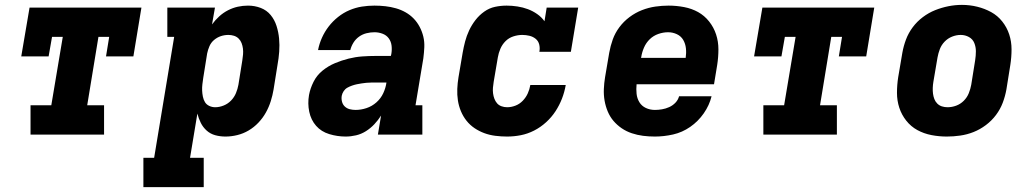

<svg xmlns="http://www.w3.org/2000/svg" viewBox="-20 -551 4240 786"><path d="M105 0V-120H190L237 -400H193L179 -320H67L101 -520H559L526 -320H414L427 -400H383L337 -120H406V0Z M567 215V95H611L693 -400H665V-520H860L848 -451Q861 -469 877.5 -484Q894 -499 913.5 -509Q933 -519 953.5 -523.5Q974 -528 995 -528Q1023 -528 1047.5 -518.5Q1072 -509 1088 -489.5Q1104 -470 1112 -445Q1120 -420 1122.5 -393.5Q1125 -367 1123 -339.5Q1121 -312 1116 -285L1100 -185Q1096 -161 1088.5 -137Q1081 -113 1068.5 -90.5Q1056 -68 1038 -49Q1020 -30 998 -17Q976 -4 951.5 2Q927 8 903 8Q881 8 861 2.5Q841 -3 826 -16.5Q811 -30 802 -48Q793 -66 788 -86L758 95H814V215ZM861 -112Q878 -112 895.5 -119Q913 -126 926 -139.5Q939 -153 946 -170Q953 -187 956 -204L972 -304Q974 -316 975 -328.5Q976 -341 974.5 -352.5Q973 -364 969 -374.5Q965 -385 957 -393Q949 -401 938 -404.5Q927 -408 915 -408Q899 -408 884 -403Q869 -398 856.5 -387.5Q844 -377 837.5 -362Q831 -347 828 -332L812 -232Q810 -219 808.5 -206Q807 -193 807.5 -180.5Q808 -168 810.5 -155.5Q813 -143 819 -133Q825 -123 836.5 -117.5Q848 -112 861 -112Z M1395 8Q1361 8 1328 -2Q1295 -12 1274 -36Q1253 -60 1246 -93.5Q1239 -127 1245 -162Q1250 -189 1263.5 -216Q1277 -243 1300.5 -262Q1324 -281 1351.5 -292.5Q1379 -304 1407 -311Q1435 -318 1463 -320Q1491 -322 1519 -322H1580L1582 -330Q1585 -347 1583 -364Q1581 -381 1571.5 -394Q1562 -407 1546 -413Q1530 -419 1513 -419Q1497 -419 1480.5 -415Q1464 -411 1450 -401Q1436 -391 1427 -376.5Q1418 -362 1414 -346H1282Q1287 -372 1298 -396.5Q1309 -421 1325.5 -442.5Q1342 -464 1364 -481.5Q1386 -499 1411 -509.5Q1436 -520 1461.5 -524Q1487 -528 1513 -528Q1536 -528 1558 -525.5Q1580 -523 1601 -517Q1622 -511 1640.5 -500.5Q1659 -490 1673.5 -475Q1688 -460 1698 -441Q1708 -422 1713 -401Q1718 -380 1717 -357.5Q1716 -335 1713 -312L1681 -120H1709V0H1527L1540 -78Q1528 -59 1512.5 -42.5Q1497 -26 1478 -14Q1459 -2 1437.5 3Q1416 8 1395 8ZM1436 -101Q1458 -101 1480.5 -108.5Q1503 -116 1521 -132Q1539 -148 1549 -169.5Q1559 -191 1562 -213H1519Q1509 -213 1499 -213Q1489 -213 1479.5 -212Q1470 -211 1460 -209.5Q1450 -208 1440.5 -206Q1431 -204 1421 -200.5Q1411 -197 1402 -192Q1393 -187 1387 -178Q1381 -169 1379 -159Q1377 -147 1380 -135Q1383 -123 1391.5 -115Q1400 -107 1411.5 -104Q1423 -101 1436 -101Z M2056 8Q2032 8 2008 5Q1984 2 1962.5 -6Q1941 -14 1922.5 -26.5Q1904 -39 1890 -56.5Q1876 -74 1867 -95.5Q1858 -117 1854.5 -140Q1851 -163 1852 -187Q1853 -211 1857 -235L1874 -335Q1878 -358 1884 -381Q1890 -404 1900.5 -426.5Q1911 -449 1926.5 -469Q1942 -489 1962.5 -503.5Q1983 -518 2006.5 -523Q2030 -528 2054 -528Q2076 -528 2098.5 -524.5Q2121 -521 2141 -513.5Q2161 -506 2179 -493.5Q2197 -481 2209 -464L2218 -520H2347L2317 -339H2188Q2191 -354 2187.5 -368.5Q2184 -383 2173 -392Q2162 -401 2147.5 -404.5Q2133 -408 2118 -408Q2100 -408 2081.5 -402Q2063 -396 2049.5 -382.5Q2036 -369 2028.5 -351.5Q2021 -334 2018 -316L2001 -216Q1999 -204 1998 -192Q1997 -180 1998.5 -168.5Q2000 -157 2004 -146.5Q2008 -136 2015 -128Q2022 -120 2033 -116Q2044 -112 2056 -112Q2073 -112 2090 -118.5Q2107 -125 2120 -138.5Q2133 -152 2140.5 -168.5Q2148 -185 2151 -203H2296Q2291 -174 2280.5 -147Q2270 -120 2254 -95.5Q2238 -71 2215.5 -50.5Q2193 -30 2166.5 -16.5Q2140 -3 2112 2.5Q2084 8 2056 8Z M2661 8Q2636 8 2612.5 5Q2589 2 2566.5 -5.5Q2544 -13 2525 -26Q2506 -39 2491.5 -56Q2477 -73 2468 -94.5Q2459 -116 2455 -139Q2451 -162 2452 -186.5Q2453 -211 2457 -235L2474 -335Q2479 -363 2488.5 -389.5Q2498 -416 2515.5 -439.5Q2533 -463 2557 -481Q2581 -499 2608 -509.5Q2635 -520 2662.5 -524Q2690 -528 2717 -528Q2749 -528 2780.5 -522Q2812 -516 2838 -501.5Q2864 -487 2883 -463Q2902 -439 2911.5 -410Q2921 -381 2921 -349Q2921 -317 2916 -285L2903 -206H2586Q2584 -186 2586 -167Q2588 -148 2597.5 -132.5Q2607 -117 2624 -109Q2641 -101 2661 -101Q2675 -101 2690 -103.5Q2705 -106 2719.5 -112.5Q2734 -119 2745 -130.5Q2756 -142 2760 -157H2893Q2884 -120 2861 -87Q2838 -54 2805.5 -31.5Q2773 -9 2735.5 -0.5Q2698 8 2661 8ZM2604 -314H2787Q2790 -334 2788 -353Q2786 -372 2777 -387.5Q2768 -403 2751 -411Q2734 -419 2715 -419Q2695 -419 2675 -412Q2655 -405 2640 -390.5Q2625 -376 2616.5 -356.5Q2608 -337 2605 -317Z M3105 0V-120H3190L3237 -400H3193L3179 -320H3067L3101 -520H3559L3526 -320H3414L3427 -400H3383L3337 -120H3406V0Z M3856 8Q3824 8 3793 2Q3762 -4 3735.5 -18.5Q3709 -33 3690 -57Q3671 -81 3661.5 -110Q3652 -139 3652 -171Q3652 -203 3657 -235L3674 -335Q3679 -363 3689 -389.5Q3699 -416 3716.5 -439.5Q3734 -463 3758 -481Q3782 -499 3808.5 -509.5Q3835 -520 3862.5 -525.5Q3890 -531 3918 -531Q3950 -531 3980.5 -523.5Q4011 -516 4037.5 -501.5Q4064 -487 4083 -463Q4102 -439 4111.5 -410Q4121 -381 4121 -349Q4121 -317 4116 -285L4100 -185Q4095 -157 4085 -130.5Q4075 -104 4057.5 -80.5Q4040 -57 4016 -39Q3992 -21 3965.5 -10.5Q3939 0 3911 4Q3883 8 3856 8ZM3859 -112Q3877 -112 3894.5 -118.5Q3912 -125 3925.5 -138.5Q3939 -152 3946 -169.5Q3953 -187 3956 -204L3972 -304Q3975 -323 3975 -341Q3975 -359 3968.5 -375Q3962 -391 3946.5 -399.5Q3931 -408 3913 -408Q3895 -408 3877.5 -401Q3860 -394 3847 -380.5Q3834 -367 3827.5 -350Q3821 -333 3818 -316L3801 -216Q3799 -204 3798.5 -191.5Q3798 -179 3799.5 -167.5Q3801 -156 3805 -145.5Q3809 -135 3817 -127Q3825 -119 3836 -115.5Q3847 -112 3859 -112Z"/></svg>

Font: Iosevka Etoile Heavy Oblique
Style: Regular
Weight: 900
Italic angle: -9°
Designer: Belleve Invis
Foundry: Belleve Invis
Version: Version 15.5.2; ttfautohint (v1.8.4)